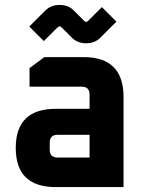

<svg xmlns="http://www.w3.org/2000/svg" viewBox="-20 -760 590 780"><path d="M206.3 0Q44 0 44 -159Q44 -317.9 206.3 -317.9H343.9V-375.9Q343.9 -407.9 311.9 -407.9H100V-483.3L160 -528H320.1Q481.9 -528 481.9 -365.9V0ZM182 -152.1Q182 -120 214.1 -120H343.9V-212.4H214.1Q182 -212.4 182 -180.3ZM99 -652.1 164.6 -717.7Q187.1 -739.9 222.2 -739.9Q257.4 -739.9 279.4 -717.7L320.9 -676.2Q326.1 -671 330 -671Q333.9 -671 339 -676.2L393.9 -731.1L452.9 -672L387.3 -606.5Q365.1 -584.2 330 -584.2Q294.8 -584.2 272.6 -606.5L231 -648Q226.1 -653.1 222.2 -653.1Q218.3 -653.1 213 -648L158 -593.1Z"/></svg>

Font: Oxanium ExtraLight
Style: Regular
Weight: 200
Designer: Severin Meyer
Version: Version 2.000